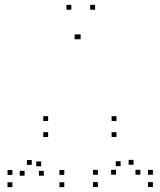

<svg xmlns="http://www.w3.org/2000/svg" viewBox="-20 -760 660 790"><path d="M244.5 10V-10H224.5V10ZM244.5 -40.5V-60.5H224.5V-40.5ZM149.3 -75.8V-95.8H129.3V-75.8ZM160.3 -37V-57H140.3V-37ZM307 -598.5V-618.5H287V-598.5ZM311.7 -598.5V-618.5H291.7V-598.5ZM457.2 -41.3V-61.3H437.2V-41.3ZM476.3 -76.5V-96.5H456.3V-76.5ZM382.7 -41V-61H362.7V-41ZM382.7 9.3V-10.7H362.7V9.3ZM609 9.3V-10.7H589V9.3ZM609 -41V-61H589V-41ZM529.3 -82.2V-102.2H509.3V-82.2ZM557.5 -41.3V-61.3H537.5V-41.3ZM371.2 -720V-740H351.2V-720ZM273.5 -720V-740H253.5V-720ZM81.2 -37V-57H61.2V-37ZM110.7 -81.7V-101.7H90.7V-81.7ZM31 -40.5V-60.5H11V-40.5ZM31 10V-10H11V10ZM459.2 -196.2V-216.2H439.2V-196.2ZM459.2 -262V-282H439.2V-262ZM178 -262V-282H158V-262ZM178 -196.2V-216.2H158V-196.2Z"/></svg>

Font: Monaspace Xenon Dots Var
Style: Regular
Weight: 400
Designer: Riley Cran and the Lettermatic Team
Version: Version 1.100 (Monaspace Xenon Dots)